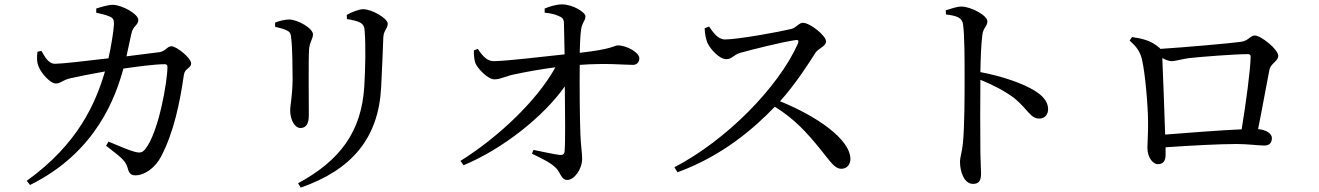

<svg xmlns="http://www.w3.org/2000/svg" viewBox="-20 -797 6020 876"><path d="M102 28 117 47C423 -104 509 -361 543 -484C605 -493 685 -504 732 -504C740 -504 744 -500 744 -492C744 -428 705 -195 643 -117C629 -100 619 -98 593 -105C572 -110 522 -131 475 -151L464 -132C522 -86 552 -68 562 -32C568 -7 577 3 598 3C640 3 689 -32 715 -83C773 -193 801 -330 819 -456C824 -487 852 -485 852 -508C852 -532 786 -586 762 -586C743 -586 734 -562 707 -559L557 -540L579 -642C587 -681 611 -681 611 -706C611 -733 538 -774 495 -775C473 -775 441 -765 419 -758V-739C438 -735 464 -729 482 -721C497 -714 500 -706 500 -687C499 -658 487 -585 475 -531C367 -518 261 -506 231 -506C201 -506 185 -537 169 -565L151 -561C148 -538 147 -514 156 -494C165 -467 208 -416 235 -416C256 -416 266 -431 297 -439C326 -446 402 -461 459 -471C416 -326 337 -141 102 28Z M1340 39 1352 59C1584 -22 1707 -165 1719 -399C1722 -460 1727 -569 1729 -628C1731 -660 1749 -666 1749 -689C1749 -713 1677 -755 1637 -755C1617 -755 1585 -742 1562 -729L1563 -710C1588 -706 1610 -701 1623 -694C1641 -684 1643 -671 1644 -652C1649 -587 1647 -487 1642 -401C1629 -198 1533 -65 1340 39ZM1351 -213C1373 -213 1389 -228 1389 -270C1389 -319 1387 -526 1390 -570C1393 -608 1408 -619 1408 -640C1408 -668 1338 -708 1299 -708C1280 -708 1256 -702 1235 -694V-675C1256 -670 1274 -665 1289 -658C1305 -650 1307 -642 1309 -619C1314 -581 1315 -481 1315 -434C1314 -356 1304 -319 1304 -293C1304 -250 1325 -213 1351 -213Z M2236 -435C2266 -435 2288 -451 2333 -459C2380 -469 2445 -481 2514 -490C2432 -340 2254 -171 2081 -63L2095 -43C2275 -118 2462 -267 2557 -403C2558 -284 2560 -146 2556 -107C2555 -94 2548 -89 2535 -90C2506 -93 2456 -105 2414 -113L2407 -96C2444 -77 2487 -59 2514 -33C2538 -12 2539 24 2568 24C2600 24 2636 -25 2636 -72C2636 -102 2630 -129 2628 -186C2625 -260 2624 -412 2625 -501C2751 -510 2825 -501 2868 -501C2886 -501 2897 -514 2897 -531C2897 -558 2838 -590 2799 -590C2782 -590 2778 -573 2625 -556C2626 -590 2627 -632 2631 -661C2636 -697 2651 -700 2651 -723C2651 -741 2593 -777 2544 -777C2516 -777 2484 -766 2465 -758V-739C2487 -737 2511 -733 2529 -724C2546 -717 2553 -710 2553 -690L2556 -549C2449 -538 2299 -519 2233 -518C2204 -518 2184 -538 2160 -574L2142 -567C2142 -548 2143 -525 2149 -509C2159 -484 2207 -434 2236 -435Z M3819 -27C3846 -27 3860 -49 3860 -71C3860 -163 3702 -269 3539 -335C3610 -414 3668 -505 3701 -557C3714 -576 3749 -586 3749 -608C3749 -634 3676 -693 3643 -693C3626 -693 3613 -671 3591 -665C3538 -652 3347 -617 3288 -617C3254 -617 3233 -651 3215 -676L3195 -668C3196 -641 3201 -618 3207 -603C3219 -575 3261 -527 3294 -527C3320 -527 3326 -547 3358 -556C3411 -571 3547 -605 3609 -614C3620 -616 3626 -613 3621 -599C3531 -397 3292 -156 3057 -34L3071 -11C3277 -86 3422 -213 3515 -310C3606 -254 3662 -191 3723 -116C3770 -58 3788 -27 3819 -27Z M4722 -256C4748 -256 4762 -276 4762 -299C4762 -335 4735 -362 4701 -383C4646 -417 4550 -450 4453 -468C4454 -525 4456 -593 4462 -638C4466 -671 4485 -677 4485 -700C4485 -726 4411 -767 4366 -767C4345 -767 4322 -758 4295 -750L4296 -731C4345 -725 4370 -717 4374 -685C4381 -636 4381 -523 4381 -442C4381 -370 4381 -215 4373 -141C4369 -101 4360 -81 4360 -58C4360 -12 4380 42 4419 42C4446 42 4456 28 4456 -6C4456 -22 4454 -53 4453 -99C4452 -200 4452 -355 4453 -433C4517 -407 4566 -380 4607 -350C4671 -297 4681 -256 4722 -256Z M5263 -48C5289 -48 5298 -65 5298 -91V-125C5414 -133 5544 -140 5622 -140C5671 -140 5723 -133 5749 -133C5773 -133 5783 -147 5783 -167C5783 -189 5755 -205 5720 -208C5741 -311 5762 -432 5772 -480C5779 -509 5812 -518 5812 -542C5812 -572 5733 -635 5705 -635C5683 -635 5677 -610 5640 -606C5600 -600 5373 -580 5274 -574L5271 -578C5232 -612 5193 -621 5145 -628L5134 -612C5165 -584 5181 -563 5190 -527C5205 -465 5218 -310 5218 -240C5219 -199 5215 -145 5215 -123C5215 -80 5239 -48 5263 -48ZM5283 -532C5298 -524 5314 -518 5325 -518C5344 -518 5374 -528 5406 -532C5461 -538 5613 -550 5673 -550C5683 -550 5686 -546 5686 -538C5686 -485 5664 -321 5645 -207C5550 -203 5398 -191 5296 -183C5293 -282 5286 -465 5283 -532Z"/></svg>

Font: Source Han Serif CN Medium
Style: Regular
Weight: 500
Designer: Ryoko NISHIZUKA 西塚涼子 (kana & ideographs); Frank Grießhammer (Latin, Greek & Cyrillic); Wenlong ZHANG 张文龙 (bopomofo); San
Foundry: Adobe
Version: Version 2.002;hotconv 1.1.0;makeotfexe 2.6.0